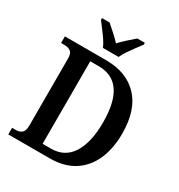

<svg xmlns="http://www.w3.org/2000/svg" viewBox="-213 -1071 1127 1211"><g transform="rotate(30 350.5 -465.5)"><path d="M29 0V-48H57Q83 -48 99.5 -62Q116 -76 116 -114V-603Q116 -641 98 -653.5Q80 -666 53 -666H29V-714H329Q479 -714 564 -624.5Q649 -535 649 -364Q649 -255 613 -173Q577 -91 506 -45.5Q435 0 329 0ZM307 -57Q407 -57 458 -138Q509 -219 509 -364Q509 -658 308 -658H246V-57ZM273 -771Q264 -794 246 -820.5Q228 -847 208 -873Q188 -899 174 -918V-931H229Q251 -912 280 -886Q309 -860 330 -837Q351 -860 380 -886Q409 -912 431 -931H486V-918Q472 -899 452.5 -873Q433 -847 415 -820.5Q397 -794 387 -771Z"/></g></svg>

Font: Noto Serif Hebrew SemiCondensed SemiBold
Style: Regular
Weight: 600
Width: 4
Designer: Monotype Design Team
Foundry: Monotype Imaging Inc.
Version: Version 2.004; ttfautohint (v1.8.4.7-5d5b)